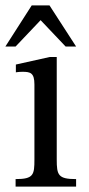

<svg xmlns="http://www.w3.org/2000/svg" viewBox="-26 -694 331 714"><path d="M257 0V-28C190 -28 185 -43 185 -101V-482H159L33 -454V-425C33 -425 44 -427 58 -427C87 -427 102 -423 102 -380V-101C102 -44 99 -28 32 -28V0ZM32 -521 125 -619 218 -521H257L158 -674H92L-6 -521Z"/></svg>

Font: STIX Two Text
Style: Regular
Weight: 400
Designer: Ross Mills, John Hudson & Paul Hanslow, Tiro Typeworks Ltd; with prior portions MicroPress Inc., and Coen Hoffman.
Foundry: Tiro Typeworks Ltd
Version: Version 2.13 b171